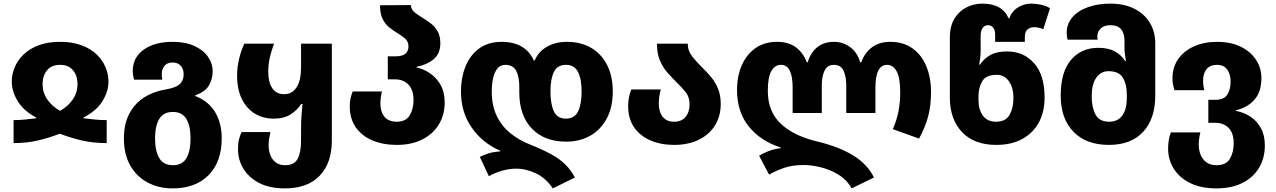

<svg xmlns="http://www.w3.org/2000/svg" viewBox="-20 -790 7043 1060"><path d="M55 0V-127Q84 -127 112.5 -129.5Q141 -132 180 -137V-141Q110 -178 77.5 -232Q45 -286 45 -340Q45 -379 61 -418Q77 -457 110 -489Q143 -521 193 -540Q243 -559 312 -559Q380 -559 430.5 -540Q481 -521 514 -489Q547 -457 563 -418Q579 -379 579 -340Q579 -286 546 -232Q513 -178 441 -141V-137Q481 -132 510 -129.5Q539 -127 569 -127V0Q491 0 427.5 -15.5Q364 -31 310 -52Q257 -31 194 -15.5Q131 0 55 0ZM312 -178Q356 -203 382 -241Q408 -279 408 -326Q408 -371 383.5 -401.5Q359 -432 312 -432Q264 -432 239.5 -401.5Q215 -371 215 -326Q215 -279 241 -241Q267 -203 312 -178Z M933 250Q855 250 794 217Q733 184 698.5 122.5Q664 61 664 -26Q664 -105 693.5 -161.5Q723 -218 775 -251.5Q827 -285 894 -296Q949 -305 971.5 -325Q994 -345 994 -380Q994 -408 978 -426.5Q962 -445 933 -445Q904 -445 888.5 -427Q873 -409 873 -380Q873 -367 876 -350H720Q713 -376 713 -399Q713 -472 773 -515.5Q833 -559 933 -559Q1003 -559 1052.5 -536.5Q1102 -514 1128 -477Q1154 -440 1154 -396Q1154 -354 1133.5 -318.5Q1113 -283 1058 -264V-260Q1132 -231 1168 -170.5Q1204 -110 1204 -26Q1204 104 1131.5 177Q1059 250 933 250ZM935 122Q987 122 1009.5 82.5Q1032 43 1032 -26Q1032 -94 1009 -133Q986 -172 934 -172Q882 -172 859 -133Q836 -94 836 -26Q836 43 859 82.5Q882 122 935 122Z M1553 250Q1468 250 1410.5 220Q1353 190 1323.5 141Q1294 92 1294 35Q1294 1 1299 -19.5Q1304 -40 1314 -61H1473Q1468 -38 1465.5 -22.5Q1463 -7 1463 14Q1463 41 1472.5 66Q1482 91 1502 106.5Q1522 122 1554 122Q1605 122 1623.5 86.5Q1642 51 1642 -12V-77Q1642 -112 1644 -145Q1646 -178 1650 -216H1643Q1621 -182 1584.5 -158.5Q1548 -135 1492 -135Q1432 -135 1386.5 -163Q1341 -191 1315 -244Q1289 -297 1289 -372Q1289 -419 1300 -465Q1311 -511 1329 -549H1493Q1478 -509 1469.5 -472Q1461 -435 1461 -393Q1461 -335 1483.5 -302.5Q1506 -270 1548 -270Q1593 -270 1617.5 -308Q1642 -346 1642 -418V-549H1812V-14Q1812 110 1745 180Q1678 250 1553 250Z M2170 10Q2094 10 2035.5 -15Q1977 -40 1944 -87.5Q1911 -135 1911 -203Q1911 -229 1915.5 -248Q1920 -267 1927 -285H2088Q2085 -269 2082.5 -252.5Q2080 -236 2080 -219Q2080 -173 2102.5 -145.5Q2125 -118 2171 -118Q2221 -118 2242 -153.5Q2263 -189 2263 -237Q2263 -294 2235 -323Q2207 -352 2160 -352H2121V-479H2162Q2202 -479 2218.5 -493.5Q2235 -508 2235 -533Q2235 -562 2214.5 -579Q2194 -596 2168 -611Q2147 -624 2126.5 -641Q2106 -658 2092 -686Q2078 -714 2078 -761L2248 -762Q2250 -736 2270.5 -720.5Q2291 -705 2319 -688Q2340 -675 2361.5 -658Q2383 -641 2397 -615.5Q2411 -590 2411 -551Q2411 -494 2374 -463Q2337 -432 2279 -421V-418Q2317 -410 2353 -386Q2389 -362 2412 -322Q2435 -282 2435 -225Q2435 -157 2403.5 -104Q2372 -51 2312.5 -20.5Q2253 10 2170 10Z M3032 250Q2992 191 2936.5 166Q2881 141 2832 141Q2791 141 2751.5 152.5Q2712 164 2679 183L2629 76Q2648 67 2673.5 58Q2699 49 2741 46V42Q2643 -1 2584 -86Q2525 -171 2525 -283Q2525 -363 2551 -425.5Q2577 -488 2627 -523.5Q2677 -559 2748 -559Q2816 -559 2860.5 -532.5Q2905 -506 2927 -456H2932Q2953 -506 3000.5 -532.5Q3048 -559 3110 -559Q3186 -559 3242.5 -526.5Q3299 -494 3331 -432.5Q3363 -371 3363 -285Q3363 -198 3330 -136Q3297 -74 3239 -41Q3181 -8 3106 -8Q2985 -8 2916 -80.5Q2847 -153 2847 -279V-310Q2847 -367 2829.5 -399.5Q2812 -432 2771 -432Q2742 -432 2725.5 -411Q2709 -390 2702 -356.5Q2695 -323 2695 -284Q2695 -206 2723 -149Q2751 -92 2799 -53.5Q2847 -15 2909 9Q2974 35 3021 60.5Q3068 86 3100 117Q3132 148 3154 190ZM3104 -135Q3152 -135 3171.5 -175Q3191 -215 3191 -285Q3191 -354 3171 -393Q3151 -432 3105 -432Q3057 -432 3038 -393Q3019 -354 3019 -285Q3019 -215 3038 -175Q3057 -135 3104 -135Z M3701 10Q3628 10 3570.5 -15Q3513 -40 3480.5 -87.5Q3448 -135 3448 -203Q3448 -233 3452.5 -253.5Q3457 -274 3465 -296H3628Q3623 -277 3620 -257.5Q3617 -238 3617 -219Q3617 -173 3638.5 -145.5Q3660 -118 3701 -118Q3743 -118 3765 -144.5Q3787 -171 3787 -214Q3787 -254 3766 -280.5Q3745 -307 3717 -334Q3693 -358 3667.5 -386Q3642 -414 3624.5 -453Q3607 -492 3607 -549H3777Q3777 -509 3803 -476.5Q3829 -444 3862 -412Q3886 -389 3908 -362Q3930 -335 3944.5 -299.5Q3959 -264 3959 -216Q3959 -149 3927.5 -98Q3896 -47 3838 -18.5Q3780 10 3701 10Z M4682 250Q4654 201 4607 173Q4560 145 4509 133Q4458 121 4418 121Q4354 121 4307 137.5Q4260 154 4226 174L4171 70Q4192 56 4224 44Q4256 32 4290 28V24Q4181 -10 4115 -90.5Q4049 -171 4049 -293Q4049 -369 4075 -429Q4101 -489 4150.5 -524Q4200 -559 4270 -559Q4334 -559 4374.5 -528.5Q4415 -498 4434 -446H4439Q4455 -499 4491.5 -529Q4528 -559 4584 -559Q4635 -559 4674.5 -529Q4714 -499 4729 -446H4735Q4753 -498 4793.5 -528.5Q4834 -559 4895 -559Q4967 -559 5017 -523.5Q5067 -488 5093.5 -425.5Q5120 -363 5120 -282Q5120 -208 5104.5 -148.5Q5089 -89 5054 -25L4909 -77Q4931 -126 4940.5 -176.5Q4950 -227 4950 -278Q4950 -360 4930.5 -396Q4911 -432 4878 -432Q4813 -432 4813 -306V-166H4652V-318Q4652 -368 4637 -400Q4622 -432 4584 -432Q4548 -432 4532.5 -400.5Q4517 -369 4517 -318V-166H4356V-306Q4356 -367 4340.5 -399.5Q4325 -432 4291 -432Q4258 -432 4238.5 -398Q4219 -364 4219 -288Q4219 -175 4290 -107.5Q4361 -40 4491 -9Q4609 19 4688.5 67Q4768 115 4805 190Z M5480 10Q5358 10 5291 -61Q5224 -132 5224 -252V-582Q5224 -646 5249.5 -687.5Q5275 -729 5316 -749.5Q5357 -770 5403 -770Q5514 -770 5548 -689H5552Q5566 -728 5600 -749Q5634 -770 5672 -770Q5697 -770 5724.5 -764.5Q5752 -759 5777 -745L5740 -629Q5727 -634 5714.5 -637Q5702 -640 5689 -640Q5668 -640 5653 -627.5Q5638 -615 5638 -586V-559H5474V-599Q5474 -623 5463.5 -637Q5453 -651 5435 -651Q5416 -651 5405 -635.5Q5394 -620 5394 -593V-514Q5394 -488 5391.5 -470Q5389 -452 5386 -433H5390Q5413 -467 5448 -486.5Q5483 -506 5540 -506Q5632 -506 5689.5 -440.5Q5747 -375 5747 -252Q5747 -172 5715 -113.5Q5683 -55 5623.5 -22.5Q5564 10 5480 10ZM5479 -118Q5533 -118 5554 -156.5Q5575 -195 5575 -249Q5575 -306 5550 -341.5Q5525 -377 5483 -377Q5424 -377 5403 -342Q5382 -307 5382 -258V-238Q5382 -185 5406.5 -151.5Q5431 -118 5479 -118Z M6102 10Q5977 10 5906.5 -62.5Q5836 -135 5836 -262Q5836 -393 5893 -459.5Q5950 -526 6043 -526Q6099 -526 6134.5 -506.5Q6170 -487 6192 -453H6196Q6193 -472 6190.5 -490Q6188 -508 6188 -534V-566Q6188 -607 6169 -629Q6150 -651 6110 -651Q6076 -651 6057 -633Q6038 -615 6038 -589Q6038 -580 6040 -571H5874Q5869 -590 5869 -608Q5869 -659 5901 -695.5Q5933 -732 5988 -751Q6043 -770 6110 -770Q6186 -770 6242 -742Q6298 -714 6328 -664.5Q6358 -615 6358 -550V-262Q6358 -135 6291.5 -62.5Q6225 10 6102 10ZM6103 -118Q6152 -118 6176.5 -153Q6201 -188 6201 -248V-268Q6201 -324 6179.5 -360.5Q6158 -397 6100 -397Q6057 -397 6032 -360.5Q6007 -324 6007 -259Q6007 -198 6028 -158Q6049 -118 6103 -118Z M6696 250Q6610 250 6550.5 220.5Q6491 191 6460 141Q6429 91 6429 31Q6429 4 6433 -18Q6437 -40 6444 -59H6607Q6603 -44 6600.5 -25.5Q6598 -7 6598 9Q6598 38 6608 63.5Q6618 89 6639.5 105.5Q6661 122 6697 122Q6749 122 6770 86.5Q6791 51 6791 2Q6791 -56 6763 -84Q6735 -112 6689 -112H6651V-239H6691Q6738 -239 6756 -268Q6774 -297 6774 -339Q6774 -381 6755 -406.5Q6736 -432 6699 -432Q6661 -432 6641.5 -408.5Q6622 -385 6622 -345Q6622 -318 6629 -292H6464Q6459 -308 6456 -322.5Q6453 -337 6453 -358Q6453 -419 6485 -464.5Q6517 -510 6573 -534.5Q6629 -559 6700 -559Q6775 -559 6830 -532Q6885 -505 6914.5 -459.5Q6944 -414 6944 -359Q6944 -283 6905.5 -239.5Q6867 -196 6803 -181V-178Q6846 -170 6882.5 -146.5Q6919 -123 6941 -83Q6963 -43 6963 13Q6963 82 6931.5 135.5Q6900 189 6840 219.5Q6780 250 6696 250Z"/></svg>

Font: Noto Sans Georgian ExtraBold
Style: Regular
Weight: 800
Designer: Monotype Design Team, Akaki Razmadze
Foundry: Google LLC
Version: Version 2.005; ttfautohint (v1.8.4.7-5d5b)